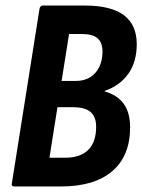

<svg xmlns="http://www.w3.org/2000/svg" viewBox="-20 -675 515 695"><path d="M33 0Q20 0 23 -12L123 -643Q125 -655 136 -655H286Q382 -655 428.5 -620Q475 -585 475 -515Q475 -451 444.5 -408Q414 -365 359 -346V-344Q405 -331 428 -299Q451 -267 451 -214Q451 -111 386.5 -55.5Q322 0 200 0ZM159 -104H215Q271 -104 299.5 -132.5Q328 -161 328 -216Q328 -252 308 -269.5Q288 -287 243 -287H188ZM203 -382H254Q285 -382 306.5 -395.5Q328 -409 339.5 -433Q351 -457 351 -488Q351 -521 333 -536.5Q315 -552 275 -552H230Z"/></svg>

Font: Sofia Sans Condensed ExtraBold
Style: Italic
Weight: 800
Italic angle: -9°
Version: Version 4.100